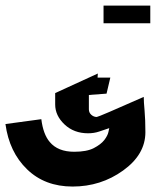

<svg xmlns="http://www.w3.org/2000/svg" viewBox="-377 -564 561 690"><path d="M-116.2 106.4Q-215.8 106.4 -279.8 44.4Q-343.8 -17.6 -357.4 -118.2L-228.5 -135.7Q-221.7 -81.1 -198.2 -53.7Q-168.9 -18.6 -110.4 -18.6Q-65.4 -18.6 -40 -31.7Q-14.6 -44.9 -2.4 -60.5Q9.8 -76.2 12.7 -89.8L15.6 -103.5Q-2 -97.7 -20.5 -91.3Q-39.1 -85 -60.5 -85Q-111.3 -85 -145 -116.7Q-178.7 -148.4 -178.7 -188.5V-229.5L-25.4 -299.8Q-26.4 -293 -26.4 -285.2H19.5L5.9 -227.5L-57.6 -222.7V-170.9Q-57.6 -159.2 -48.8 -151.4Q-40 -143.6 -29.3 -143.6Q-23.4 -143.6 139.6 -215.8Q139.6 -198.2 142.6 -166Q145.5 -133.8 145.5 -88.9Q145.5 -8.8 65.4 48.8Q-14.6 106.4 -116.2 106.4ZM163.1 -480.5H-4.9V-543.9H163.1Z"/></svg>

Font: Shorif Bongobondhu ANSI V2
Style: Regular
Weight: 400
Designer: Shorif Uddin Shishir, Shorif art & Design, e-mail : shorifart@gmail.com, facebook : Shorif2001
Foundry: Lipighor Font Foundry
Version: Designed By Shorif Uddin Shishir | Build By Niladri Shekhar 